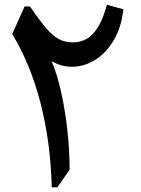

<svg xmlns="http://www.w3.org/2000/svg" viewBox="-20 -799 603 819"><path d="M436 -778.8 506.3 -759.3Q497.6 -683.1 466.3 -629.4Q435.1 -575.7 390.4 -546.4Q345.7 -517.1 295.9 -514.4Q246.1 -511.7 200.2 -538.1Q224.6 -480.5 241.5 -403.1Q258.3 -325.7 267.6 -241Q276.9 -156.2 276.9 -75.2L224.6 0H200.7Q195.8 -193.4 152.8 -359.6Q109.9 -525.9 32.2 -653.8L85 -771.5H107.9Q147.9 -712.9 176.5 -679.4Q205.1 -646 231.4 -632.1Q257.8 -618.2 290 -618.2Q345.2 -618.2 380.1 -658.7Q415 -699.2 436 -778.8Z"/></svg>

Font: Pinar SemiBold
Style: Regular
Weight: 600
Designer: Amin Abedi
Version: Version 3.000